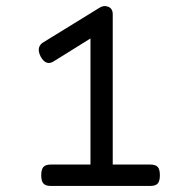

<svg xmlns="http://www.w3.org/2000/svg" viewBox="-20 -612 640 632"><path d="M122.6 -472.7Q110.8 -465.8 108.2 -453.9Q105.5 -441.9 114.3 -424.8Q131.8 -394.5 156.2 -409.7L277.8 -485.4V-52.7H351.1V-564.9Q351.1 -584 336.2 -589.8Q321.3 -595.7 306.6 -585.9ZM146.5 -70.3Q129.9 -70.3 122.8 -62.3Q115.7 -54.2 115.7 -35.2Q115.7 -16.1 122.8 -8.1Q129.9 0 146.5 0H475.6Q492.2 0 499.3 -8.1Q506.3 -16.1 506.3 -35.2Q506.3 -54.2 499.3 -62.3Q492.2 -70.3 475.6 -70.3Z"/></svg>

Font: Courier Prime Code
Style: Regular
Weight: 400
Designer: Alan Dague-Greene
Foundry: Quote-Unquote Apps
Version: Version 3.18